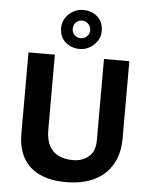

<svg xmlns="http://www.w3.org/2000/svg" viewBox="-58 -894 752 956"><g transform="rotate(5 318.0 -415.5)"><path d="M307.9 15.3Q230.1 15.3 175.9 -9.9Q121.8 -35.2 93.8 -84.5Q65.8 -133.7 65.8 -204.7V-612H197.6V-237.1Q197.6 -187.5 214.2 -156.7Q230.8 -125.8 261.3 -111.3Q291.7 -96.8 332 -96.8Q379.9 -96.8 411.5 -123.9Q443.1 -151.1 443.1 -205.7V-612H569.9V-226Q569.9 -150 538.3 -95.7Q506.7 -41.3 448.2 -13Q389.7 15.3 307.9 15.3ZM419.9 -748.1Q419.9 -721.9 405.5 -699.9Q391.1 -677.9 368.2 -664.5Q345.2 -651.1 317.9 -651.1Q276.3 -651.1 246.6 -676.7Q216.9 -702.3 216.9 -748.1Q216.9 -775.3 231.3 -797.6Q245.7 -819.8 268.9 -832.9Q292.1 -846.1 318.9 -846.1Q360.5 -846.1 390.2 -821.1Q419.9 -796.1 419.9 -748.1ZM275.1 -748.1Q275.1 -729.3 287.5 -717.1Q299.9 -704.9 317.9 -704.9Q335.9 -704.9 349 -717.1Q362.1 -729.3 362.1 -748.1Q362.1 -767.9 349 -780.4Q335.9 -792.9 317.9 -792.9Q299.9 -792.9 287.5 -780.4Q275.1 -767.9 275.1 -748.1Z"/></g></svg>

Font: Ancizar Sans Thin
Style: Regular
Weight: 100
Designer: Cesar Puertas, Viviana Monsalve, Julian Moncada, Julian Prieto, Jose Castro, Mariel Hernandez, Felipe Aragon, Sara Alarc
Version: Version 8.100